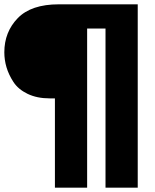

<svg xmlns="http://www.w3.org/2000/svg" viewBox="-28 -762 716 888"><path d="M609 106H460V-630H375V106H226V-307H202Q143 -307 99.5 -328Q56 -349 34 -383Q12 -417 2 -451Q-8 -485 -8 -520Q-8 -614 54 -678Q116 -742 244 -742H609Z"/></svg>

Font: Montserrat Extra Bold
Style: Regular
Weight: 800
Designer: Julieta Ulanovsky
Foundry: Julieta Ulanovsky
Version: Version 3.001;PS 003.001;hotconv 1.0.70;makeotf.lib2.5.58329